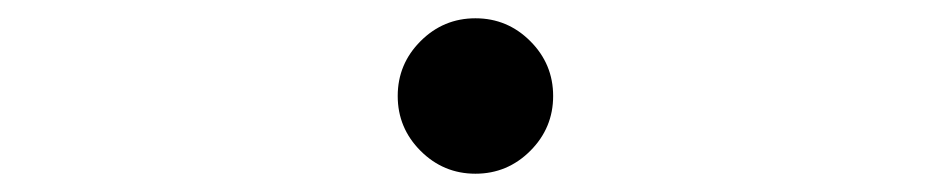

<svg xmlns="http://www.w3.org/2000/svg" viewBox="-20 -485 1040 210"><path d="M440 -320Q415 -345 415 -380Q415 -415 440 -440Q465 -465 500 -465Q535 -465 560 -440Q585 -415 585 -380Q585 -345 560 -320Q535 -295 500 -295Q465 -295 440 -320Z"/></svg>

Font: Noto Sans Korean Thin
Style: Regular
Weight: 250
Designer: Ryoko NISHIZUKA  (kana & ideographs); Paul D. Hunt (Latin, Greek & Cyrillic); Wenlong ZHANG  (bopomofo); Sandoll Communi
Foundry: Adobe Systems Incorporated
Version: Version 1.0001;PS 1;hotconv 1.0.78;makeotf.lib2.5.61930